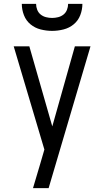

<svg xmlns="http://www.w3.org/2000/svg" viewBox="-20 -760 540 995"><path d="M151 215Q160 185 169 154.5Q178 124 187 94L210 15L51 -520H132L251 -105L368 -520H449L232 215ZM250 -600Q220 -600 190.5 -607.5Q161 -615 138 -634Q115 -653 104 -681.5Q93 -710 93 -740H167Q167 -724 173 -709Q179 -694 191 -684.5Q203 -675 218.5 -671Q234 -667 250 -667Q266 -667 281.5 -671Q297 -675 309 -684.5Q321 -694 327 -709Q333 -724 333 -740H407Q407 -710 396 -681.5Q385 -653 362 -634Q339 -615 309.5 -607.5Q280 -600 250 -600Z"/></svg>

Font: Iosevka www.saffi
Style: Regular
Weight: 400
Monospace: yes
Designer: Belleve Invis
Foundry: Belleve Invis
Version: Version 22.0.2; ttfautohint (v1.8.3)